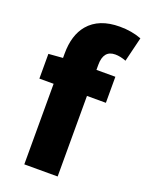

<svg xmlns="http://www.w3.org/2000/svg" viewBox="-152 -888 736 963"><g transform="rotate(20 216.5 -406.5)"><path d="M401 -662Q370 -674 343 -674Q280 -674 280 -596V-569H381V-430H280V0H102V-430H26V-562L102 -568V-591Q102 -690 150 -747Q206 -813 317 -813Q381 -813 433 -793Z"/></g></svg>

Font: KaiGen Gothic KR Heavy
Style: Heavy
Weight: 900
Designer: Ryoko NISHIZUKA  (kana & ideographs); Paul D. Hunt (Latin, Greek & Cyrillic); Wenlong ZHANG  (bopomofo); Sandoll Communi
Foundry: Adobe Systems Incorporated
Version: Version 1.002 March 28, 2018